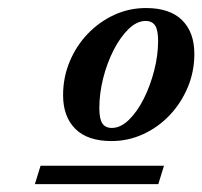

<svg xmlns="http://www.w3.org/2000/svg" viewBox="-20 -716 516 490"><path d="M69 -246 83.5 -293H398.5L384 -246ZM352.5 -695.5Q413.5 -695.5 444.8 -664.5Q476 -633.5 476 -578.5Q476 -533 459 -492.8Q442 -452.5 412.8 -421.8Q383.5 -391 345.2 -373.5Q307 -356 264.5 -356Q203.5 -356 172.2 -387.2Q141 -418.5 141 -473Q141 -518.5 157.8 -558.8Q174.5 -599 204 -629.8Q233.5 -660.5 271.5 -678Q309.5 -695.5 352.5 -695.5ZM265.5 -389.5Q287.5 -389.5 308.8 -410Q330 -430.5 346.8 -463.8Q363.5 -497 373.5 -536Q383.5 -575 383.5 -611.5Q383.5 -639.5 375.8 -651Q368 -662.5 351.5 -662.5Q329.5 -662.5 308.2 -642Q287 -621.5 270 -588.2Q253 -555 243.2 -516Q233.5 -477 233.5 -440.5Q233.5 -412.5 241.2 -401Q249 -389.5 265.5 -389.5Z"/></svg>

Font: Newsreader 36pt SemiBold
Style: Italic
Weight: 600
Italic angle: -17°
Designer: Hugues Gentile
Foundry: Production Type
Version: Version 1.003